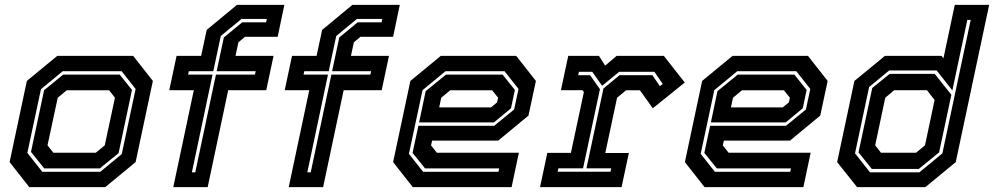

<svg xmlns="http://www.w3.org/2000/svg" viewBox="-20 -770 4090 790"><path d="M100.5 0 19.5 -103 90.5 -437 215.5 -540H528L609 -437L538 -103L413 0ZM154 -63H392.5L481 -136L538 -404L480.5 -477H238L148.5 -403L92.5 -141ZM162 -77 107.5 -145 161.5 -399 240 -463H472.5L523 -400L468 -140L390.5 -77ZM199.5 -141.5H374L411 -172L453 -368L429 -398.5H254.5L217.5 -368L175.5 -172Z M693 0 777.5 -399H676.5L706.5 -540H807.5L830.5 -647L955 -750H1150L1122.5 -618.5H988L961 -596L949 -540H1105.5L1075.5 -399H919L834.5 0ZM769.5 -61H783.5L868.5 -463H1029L1032 -477H871.5L901 -616L976.5 -678H1075L1078 -692H973.5L888.5 -622L857.5 -477H757L754 -463H854.5ZM1168 0 1252.5 -399H1151.5L1181.5 -540H1282.5L1305.5 -647L1430 -750H1625L1597.5 -618.5H1463L1436 -596L1424 -540H1580.5L1550.5 -399H1394L1309.5 0ZM1244.5 -61H1258.5L1343.5 -463H1504L1507 -477H1346.5L1376 -616L1451.5 -678H1550L1553 -692H1448.5L1363.5 -622L1332.5 -477H1232L1229 -463H1329.5Z M2104 -540 2185 -437 2154.5 -294.5 2030 -191.5H1758L1753.5 -172L1777.5 -141.5H2115L2085 0H1678.5L1597.5 -103L1668.5 -437L1793.5 -540ZM2048 -463 2098.5 -400 2082.5 -324.5 2012.5 -266.5H1704.5L1731.5 -395L1815 -463ZM2056 -477H1813L1718.5 -399L1662.5 -137L1721 -63H2031L2034 -77H1729L1677.5 -141L1701.5 -252.5H2013.5L2095.5 -319.5L2113.5 -404ZM2005 -398.5H1832.5L1795.5 -368L1787 -328H2000L2025.5 -349L2029.5 -368Z M2202 0 2232 -141H2329L2382.5 -391.5L2376.5 -399H2288L2318 -540H2444.5L2470 -500L2517 -540H2711.5L2797.5 -430.5L2666 -324.5L2613 -398.5H2556L2519 -368L2470.5 -140.5H2567.5L2537.5 0ZM2274.5 -63.5H2492L2495 -77.5H2393L2463 -406L2529 -460.5H2664.5L2695 -415.5L2707 -424.5L2672.5 -474.5H2527.5L2457.5 -417L2417 -474.5H2362L2359 -460.5H2408L2448.5 -403L2379 -77.5H2277.5Z M3304.5 -540 3385.5 -437 3355 -294.5 3230.5 -191.5H2958.5L2954 -172L2978 -141.5H3315.5L3285.5 0H2879L2798 -103L2869 -437L2994 -540ZM3248.5 -463 3299 -400 3283 -324.5 3213 -266.5H2905L2932 -395L3015.5 -463ZM3256.5 -477H3013.5L2919 -399L2863 -137L2921.5 -63H3231.5L3234.5 -77H2929.5L2878 -141L2902 -252.5H3214L3296 -319.5L3314 -404ZM3205.5 -398.5H3033L2996 -368L2987.5 -328H3200.5L3226 -349L3230 -368Z M3787.5 0H3506.5L3424.5 -103L3495.5 -437L3621 -540H3854L3862 -530.5L3908.5 -750H4050L3912.5 -103ZM3760.5 -75H3567L3512.5 -143L3569 -408L3640.5 -466H3826L3894.5 -380L3844 -143ZM3749 -141.5 3786 -172 3825.5 -358.5 3794 -399H3659.5L3622.5 -368L3581 -172L3605 -141.5ZM3763 -61 3857.5 -139 3974 -688H3960L3898.5 -398L3834 -480H3638.5L3556 -412L3498 -139L3559.5 -61Z"/></svg>

Font: Tourney
Style: Bold Italic
Weight: 700
Italic angle: -12°
Version: Version 1.015